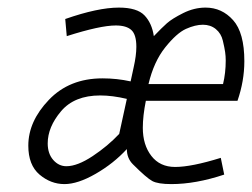

<svg xmlns="http://www.w3.org/2000/svg" viewBox="-20 -459 647 493"><path d="M589.8 -200.2H354.5Q346.7 -161.1 346.7 -130.9Q346.7 -86.9 368.7 -58.6Q390.6 -30.3 429.7 -30.3Q471.7 -30.3 546.9 -53.7L555.7 -10.7Q482.4 13.7 419.9 13.7Q385.7 13.7 371.1 5.9Q356.4 -2 321.3 -37.1Q305.7 -52.7 305.7 -76.2Q271.5 -39.1 225.6 -12.7Q179.7 13.7 145.5 13.7Q110.4 13.7 81.5 -10.7Q52.7 -35.2 52.7 -85Q52.7 -147.5 105.5 -202.6Q158.2 -257.8 243.2 -257.8Q280.3 -257.8 315.4 -250L323.2 -286.1Q330.1 -316.4 330.1 -338.9Q330.1 -370.1 317.4 -381.8Q304.7 -393.6 277.3 -393.6Q237.3 -393.6 151.4 -366.2L147.5 -410.2Q231.4 -439.5 285.2 -439.5Q332 -439.5 351.1 -419.4Q370.1 -399.4 375 -366.2Q395.5 -387.7 408.7 -399.4Q421.9 -411.1 450.2 -425.3Q478.5 -439.5 507.8 -439.5Q549.8 -439.5 578.6 -407.2Q607.4 -375 607.4 -301.8Q607.4 -251 589.8 -200.2ZM286.1 -115.2 305.7 -205.1Q268.6 -213.9 237.3 -213.9Q170.9 -213.9 136.7 -173.3Q102.5 -132.8 102.5 -90.8Q102.5 -64.5 116.7 -48.3Q130.9 -32.2 150.4 -32.2Q178.7 -32.2 217.8 -58.1Q256.8 -84 286.1 -115.2ZM361.3 -243.2H552.7Q559.6 -271.5 559.6 -303.7Q559.6 -314.5 558.1 -325.2Q556.6 -335.9 552.2 -354.5Q547.9 -373 534.2 -384.3Q520.5 -395.5 501 -395.5Q481.4 -395.5 457.5 -384.8Q433.6 -374 404.3 -337.4Q375 -300.8 361.3 -243.2Z"/></svg>

Font: Thabit-Oblique
Style: Oblique
Weight: 500
Designer: Regenerated by Nadim Shaikli
Foundry: MAK Alagha
Version: 0.01